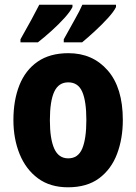

<svg xmlns="http://www.w3.org/2000/svg" viewBox="-20 -786 580 816"><path d="M502 -276Q502 -197 477.5 -132Q453 -67 401.5 -28.5Q350 10 269 10Q193 10 141.5 -28Q90 -66 63.5 -131Q37 -196 37 -276Q37 -360 62.5 -424Q88 -488 140 -524Q192 -560 271 -560Q374 -560 438 -486.5Q502 -413 502 -276ZM192 -275Q192 -196 210.5 -154.5Q229 -113 270 -113Q312 -113 329.5 -154.5Q347 -196 347 -276Q347 -356 329.5 -396Q312 -436 270 -436Q229 -436 210.5 -396Q192 -356 192 -275ZM473 -756Q464 -737 438.5 -709Q413 -681 382.5 -653Q352 -625 329 -606H251V-619Q275 -663 297.5 -702.5Q320 -742 330 -766H473ZM288 -756Q278 -736 253.5 -709Q229 -682 198.5 -654.5Q168 -627 141 -606H67V-619Q92 -663 113.5 -702.5Q135 -742 147 -766H288Z"/></svg>

Font: Noto Sans Hebrew Condensed ExtraBold
Style: Regular
Weight: 800
Width: 3
Designer: Monotype Design Team
Foundry: Monotype Imaging Inc.
Version: Version 2.004; ttfautohint (v1.8.4.7-5d5b)